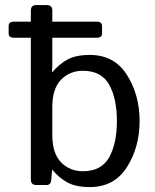

<svg xmlns="http://www.w3.org/2000/svg" viewBox="-20 -741 621 769"><path d="M36.6 -589.8Q14.6 -589.8 14.6 -606.9V-637.2Q14.6 -654.3 36.6 -654.3H103.5V-698.7Q103.5 -720.7 125.5 -720.7H167.5Q189.5 -720.7 189.5 -698.7V-654.3H366.7Q388.7 -654.3 388.7 -637.2V-606.9Q388.7 -589.8 366.7 -589.8H189.5V-481.4Q189.5 -466.3 188.5 -451.7H189.5Q216.3 -483.9 250 -502.4Q283.7 -521 339.8 -521Q437.5 -521 488.3 -441.2Q539.1 -361.3 539.1 -256.3Q539.1 -151.4 488.3 -71.5Q437.5 8.3 339.8 8.3Q283.7 8.3 250 -10.3Q216.3 -28.8 189.5 -61H188.5L185.5 -22Q184.1 0 166.5 0H125.5Q103.5 0 103.5 -22V-589.8ZM189.5 -200.2Q189.5 -127 224.4 -91.1Q259.3 -55.2 312 -55.2Q386.2 -55.2 417.2 -110.8Q448.2 -166.5 448.2 -256.3Q448.2 -346.2 417.2 -401.9Q386.2 -457.5 312 -457.5Q259.3 -457.5 224.4 -421.6Q189.5 -385.7 189.5 -312.5Z"/></svg>

Font: Istok Web
Style: Regular
Weight: 400
Designer: Andrey V. Panov
Foundry: Andrey V. Panov
Version: Version 1.0.2g